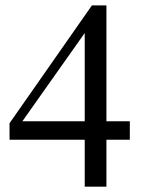

<svg xmlns="http://www.w3.org/2000/svg" viewBox="-20 -697 540 717"><path d="M377.4 -175.3V0H296.4V-175.3H15.6V-236.8L323.2 -676.8H377.4V-244.1H464.8V-175.3ZM296.4 -573.7 63.5 -244.1H296.4Z"/></svg>

Font: Doulos SIL Cyr
Style: Regular
Weight: 400
Designer: Walt Agee, Victor Gaultney, Peter Martin, Debbi Hosken, Becca Hirsbrunner
Foundry: SIL International
Version: Version 5.000